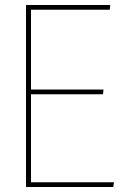

<svg xmlns="http://www.w3.org/2000/svg" viewBox="-20 -748 520 768"><path d="M84 -728H421L419 -709H104V-390H394L392 -371H104V-19H436L433 0H84Z"/></svg>

Font: Murecho Thin
Style: Regular
Weight: 100
Designer: Neil Summerour
Foundry: Positype
Version: Version 1.010